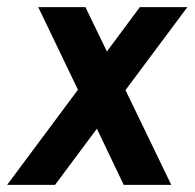

<svg xmlns="http://www.w3.org/2000/svg" viewBox="-40 -517 544 537"><path d="M199 -497 259 -373 351 -497H484L311 -265L439 0H306L231 -157L114 0H-20L178 -266L67 -497Z"/></svg>

Font: Rosario
Style: Bold Italic
Weight: 700
Italic angle: -8.05°
Designer: Hector Gatti
Foundry: Omnibus Type
Version: Version 1.101; ttfautohint (v1.8.1.43-b0c9)